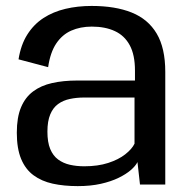

<svg xmlns="http://www.w3.org/2000/svg" viewBox="-20 -618 632 643"><path d="M240.2 5.3Q283.4 5.3 317.6 -2.4Q351.8 -10.1 377 -22.4Q402.1 -34.6 418.1 -48.5Q434.1 -62.3 440.4 -75.2L448.8 0H533.5V-377.2Q533.5 -457 504.8 -505.4Q476.1 -553.9 421.1 -576Q366.2 -598.1 286.9 -598.1Q240.1 -598.1 199.1 -588.4Q158 -578.6 125.7 -557.7Q93.3 -536.7 71.6 -502.5Q49.9 -468.4 42.1 -419.3L141.2 -393.1Q148.3 -442.3 168.2 -472.1Q188.1 -501.9 218.5 -515.4Q249 -528.9 287.3 -528.9Q332.2 -528.9 364.5 -513.9Q396.9 -499 414.4 -466.7Q432 -434.4 432 -381.8V-348.3H238.3Q191.9 -348.3 154.5 -339.9Q117.1 -331.5 90.7 -311.7Q64.3 -291.9 50.3 -258.3Q36.3 -224.7 36.3 -173.7Q36.3 -120.7 50.7 -85.9Q65.1 -51.1 92.2 -31.1Q119.3 -11.1 156.6 -2.9Q194 5.3 240.2 5.3ZM262.1 -61.1Q236.4 -61.1 214 -66.2Q191.7 -71.3 174.6 -83.9Q157.6 -96.4 148.2 -119Q138.8 -141.6 138.8 -177.3Q138.8 -212.6 148.4 -235.2Q157.9 -257.7 174.8 -269.8Q191.6 -281.9 214 -286.6Q236.4 -291.4 261.8 -291.4H430.5V-136.8Q421.8 -118.7 399.3 -101.1Q376.9 -83.5 342.3 -72.3Q307.7 -61.1 262.1 -61.1Z"/></svg>

Font: Anybody Thin
Style: Regular
Weight: 100
Designer: Tyler Finck
Foundry: Etcetera Type Company
Version: Version 1.114;gftools[0.9.25]